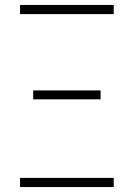

<svg xmlns="http://www.w3.org/2000/svg" viewBox="-20 -755 540 775"><path d="M439 -698H61V-735H439ZM386 -354H114V-390H386ZM61 0V-37H439V0Z"/></svg>

Font: Iosevka Extralight
Style: Regular
Weight: 200
Monospace: yes
Designer: Belleve Invis
Foundry: Belleve Invis
Version: Version 32.0.1; ttfautohint (v1.8.4)